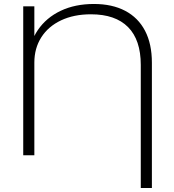

<svg xmlns="http://www.w3.org/2000/svg" viewBox="-20 -782 874 967"><path d="M97 -750H153V0H97ZM453 -762Q545 -762 610.5 -727.5Q676 -693 710.5 -627Q745 -561 745 -466V165H689V-455Q689 -581 625 -645.5Q561 -710 438 -710Q352 -710 287.5 -679.5Q223 -649 188 -594Q153 -539 153 -467L123 -484Q128 -568 170.5 -630.5Q213 -693 285.5 -727.5Q358 -762 453 -762Z"/></svg>

Font: Unbounded ExtraLight
Style: Regular
Weight: 250
Designer: Luke Prowse, Jean-Baptiste Morizot, Fátima Lázaro, Florian Runge
Foundry: NaN
Version: Version 1.701;gftools[0.9.28.dev5+ged2979d]